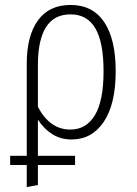

<svg xmlns="http://www.w3.org/2000/svg" viewBox="-20 -552 551 775"><path d="M133 -69V77H283V114H133V195L88 203V114H21V77H88V-296Q88 -407 133 -469.5Q178 -532 265 -532Q354 -532 400.5 -463Q447 -394 447 -264Q447 -132 399 -60.5Q351 11 269 11Q225 11 191 -10.5Q157 -32 133 -69ZM133 -290V-121Q156 -76 189 -52.5Q222 -29 264 -29Q328 -29 363 -87Q398 -145 398 -264Q398 -381 365 -437.5Q332 -494 265 -494Q198 -494 165.5 -442Q133 -390 133 -290Z"/></svg>

Font: Fira Sans Condensed ExtraLight
Style: Regular
Weight: 275
Width: 3
Designer: Carrois Corporate & Edenspiekermann AG
Foundry: Carrois Corporate GbR & Edenspiekermann AG
Version: Version 4.203